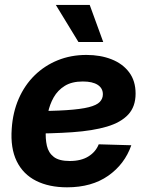

<svg xmlns="http://www.w3.org/2000/svg" viewBox="-20 -760 606 791"><path d="M256.3 11.7Q182.1 11.7 128.7 -15.1Q75.2 -42 48.8 -95.9Q22.5 -149.9 28.3 -229.5Q32.7 -297.4 57.1 -353.3Q81.5 -409.2 122.6 -449.5Q163.6 -489.7 217.8 -511.7Q272 -533.7 335.9 -533.7Q394 -533.7 439.7 -515.6Q485.4 -497.6 512 -462.2Q538.6 -426.8 538.6 -374.5Q538.6 -320.8 508.3 -288.1Q478 -255.4 420.2 -238.3Q362.3 -221.2 278.3 -215.3Q194.3 -209.5 85.9 -209.5L101.1 -302.2Q194.3 -302.2 253.7 -306.2Q313 -310.1 345.7 -318.4Q378.4 -326.7 391.1 -340.1Q403.8 -353.5 403.8 -371.6Q403.8 -396.5 382.6 -410.4Q361.3 -424.3 321.3 -424.3Q275.9 -424.3 246.8 -406.2Q217.8 -388.2 201.2 -358.9Q184.6 -329.6 177.5 -294.4Q170.4 -259.3 168.9 -224.6Q166.5 -189 173.1 -159.7Q179.7 -130.4 201.7 -113.5Q223.6 -96.7 267.6 -96.7Q314 -96.7 344.2 -115.5Q374.5 -134.3 386.7 -165.5L521 -161.6Q493.7 -83.5 425.8 -35.9Q357.9 11.7 256.3 11.7ZM303.2 -586.9 210 -739.7H349.6L405.3 -586.9Z"/></svg>

Font: Inter 28pt
Style: Bold Italic
Weight: 700
Italic angle: -9.3988°
Designer: Rasmus Andersson
Foundry: rsms
Version: Version 4.001;git-66647c0bb